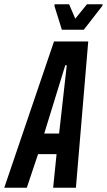

<svg xmlns="http://www.w3.org/2000/svg" viewBox="-64 -883 503 903"><path d="M-44 0 190 -688H351L293 0H186L202 -158H115L62 0ZM144 -255H214L250 -576H243ZM227 -743 192 -855 193 -863H261L290 -795L345 -863H419L417 -855L330 -743Z"/></svg>

Font: Saira Ultra Condensed
Style: Bold Italic
Weight: 700
Width: 1
Italic angle: -12°
Designer: Hector Gatti with collaboration of the Omnibus-Type team
Foundry: Omnibus-Type
Version: Version 1.001; ttfautohint (v1.8)